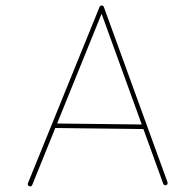

<svg xmlns="http://www.w3.org/2000/svg" viewBox="-20 -671 712 704"><path d="M86.9 11.7Q90.3 13.2 93.5 12Q96.7 10.7 98.1 7.3L352.5 -620.6L578.6 2.9Q579.6 6.3 582.8 7.6Q585.9 8.8 589.4 7.8Q592.8 6.8 594 3.7Q595.2 0.5 594.2 -2.9L360.8 -645.5Q359.9 -648.4 356.9 -649.9Q353.5 -651.9 350.1 -650.6Q346.7 -649.4 345.2 -646L82.5 0.5Q81.1 3.9 82.3 7.1Q83.5 10.3 86.9 11.7ZM517.6 -205.1Q518.1 -208.5 515.9 -211.2Q513.7 -213.9 510.3 -214.4L178.2 -218.3Q174.8 -218.8 172.1 -216.6Q169.4 -214.4 168.9 -210.9Q168.5 -207.5 170.7 -204.8Q172.9 -202.1 176.3 -201.7L508.3 -197.8Q511.7 -197.3 514.4 -199.5Q517.1 -201.7 517.6 -205.1Z"/></svg>

Font: Mikhak VF
Style: Regular
Weight: 100
Designer: Amin Abedi
Version: Version 3.001